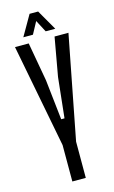

<svg xmlns="http://www.w3.org/2000/svg" viewBox="-142 -1010 629 1062"><g transform="rotate(-15 172.0 -478.5)"><path d="M133 0V-207.5V-208.5L19 -800H97.5L137 -578.5L162.5 -348.5H181.5L206 -578.5L245.5 -800H325L210 -207.5V-206.5V0ZM77.5 -840.5 144.5 -957H193.5L260.5 -840.5H205.5L169.5 -909L132.5 -840.5Z"/></g></svg>

Font: Big Shoulders Display Thin Medium
Style: Regular
Weight: 500
Version: Version 2.002